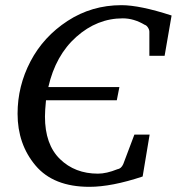

<svg xmlns="http://www.w3.org/2000/svg" viewBox="-20 -707 684 743"><path d="M644 -647 617 -491H558V-584Q558 -592 552.5 -600.5Q547 -609 540 -611Q498 -636 455 -636Q356 -636 275.5 -564.5Q195 -493 167 -370H442L432 -319H158Q154 -279 154 -256Q154 -148 212 -91.5Q270 -35 359 -35Q392 -35 434 -52Q449 -54 457 -72L500 -186H559L532 -24Q412 16 326 16Q187 16 117.5 -66.5Q48 -149 48 -267Q48 -374 98 -469.5Q148 -565 241.5 -626Q335 -687 450 -687Q521 -687 644 -647Z"/></svg>

Font: Veleka
Style: Italic
Weight: 400
Italic angle: -12°
Designer: Stefan Peev, Context Ltd, 2016; SIL International, 1997-2014.
Foundry: Stefan Peev, Context Ltd, 2016
Version: Version 1.000